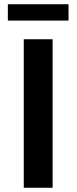

<svg xmlns="http://www.w3.org/2000/svg" viewBox="-20 -885 361 905"><path d="M92 0V-700H228V0ZM17 -788V-865H303V-788Z"/></svg>

Font: Belfius21
Style: Bold
Weight: 700
Designer: Montserrat's base design by Julieta Ulanovsky, modified by Coast SPRL for Belfius Bank NV.
Foundry: Montserrat's base design by Julieta Ulanovsky, modified by Coast SPRL for Belfius Bank NV.
Version: Version 2.000;FEAKit 1.0